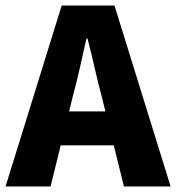

<svg xmlns="http://www.w3.org/2000/svg" viewBox="-28 -671 634 691"><path d="M-8 0 194 -651H384L586 0H418L338 -324Q325 -372 312.5 -427Q300 -482 287 -532H283Q272 -482 259.5 -427Q247 -372 234 -324L154 0ZM130 -148V-270H446V-148Z"/></svg>

Font: Mada ExtraBold
Style: Regular
Weight: 800
Designer: Khaled Hosny
Version: Version 1.5